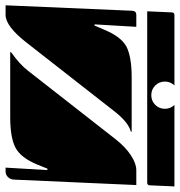

<svg xmlns="http://www.w3.org/2000/svg" viewBox="2 -672 660 705"><g transform="rotate(90 332.5 -320.0)"><path d="M172 -27V-30Q217 -62 240 -92L491 -413Q520 -450 550.5 -470Q581 -490 605 -490H660L640 -40Q639 -27 630.5 -18.5Q622 -10 610 -10H596L605 -163L600 -164L585 -127Q560 -66 523 -46.5Q486 -27 411 -27ZM0 -10 20 -475Q21 -490 35 -490H79L70 -337L74 -336L90 -373Q115 -434 152 -454Q190 -473 264 -473H464V-470Q429 -461 388 -408L137 -87Q77 -10 35 -10ZM22 -530 26 -620Q26 -630 36 -630H294Q280 -615 280 -595Q280 -574 294.5 -559.5Q309 -545 330 -545Q351 -545 365.5 -559.5Q380 -574 380 -595Q380 -615 366 -630H665L661 -540Q661 -530 651 -530Z"/></g></svg>

Font: PrimecolorB
Style: Medium
Weight: 500
Designer: gluk
Foundry: gluk
Version: Version 0.672